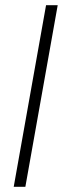

<svg xmlns="http://www.w3.org/2000/svg" viewBox="-20 -722 250 742"><path d="M158 -702 33 0H78L203 -702Z"/></svg>

Font: Momo Neue ExtLt
Style: Italic
Weight: 200
Italic angle: -10°
Designer: Ninad Kale (Devanagari), Jonny Pinhorn (Latin)
Foundry: Indian Type Foundry
Version: 4.004